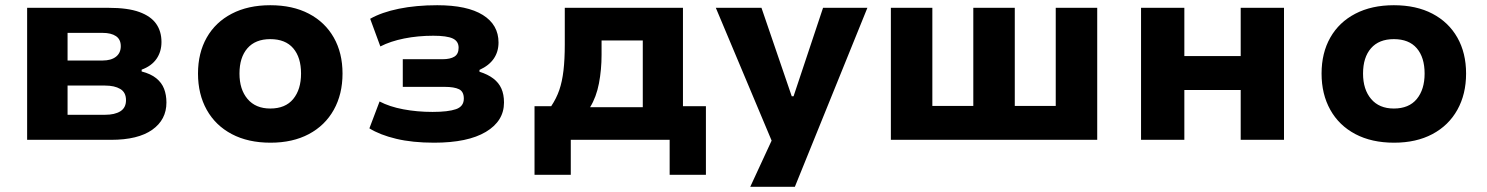

<svg xmlns="http://www.w3.org/2000/svg" viewBox="-20 -536 5700 736"><path d="M84 0V-506H397Q470 -506 514 -490Q558 -474 578.5 -445Q599 -416 599 -375Q599 -338 580 -310.5Q561 -283 523 -269V-262Q558 -253 579 -236Q600 -219 609 -195.5Q618 -172 618 -143Q618 -77 563.5 -38.5Q509 0 406 0ZM239 -96H383Q420 -96 441.5 -109.5Q463 -123 463 -152Q463 -182 441 -195Q419 -208 383 -208H239ZM239 -304H373Q406 -304 424.5 -318.5Q443 -333 443 -359Q443 -385 424.5 -397.5Q406 -410 373 -410H239Z M1017 11Q931 11 868.5 -22Q806 -55 772.5 -115Q739 -175 739 -254Q739 -333 772.5 -392Q806 -451 868.5 -483.5Q931 -516 1016 -516Q1102 -516 1164 -483.5Q1226 -451 1259.5 -392Q1293 -333 1293 -254Q1293 -175 1259.5 -115Q1226 -55 1164 -22Q1102 11 1017 11ZM1016 -120Q1074 -120 1104 -156.5Q1134 -193 1134 -254Q1134 -316 1104 -351Q1074 -386 1016 -386Q959 -386 928.5 -351Q898 -316 898 -254Q898 -193 929 -156.5Q960 -120 1016 -120Z M1644 11Q1561 11 1498.5 -4Q1436 -19 1396 -44L1435 -147Q1473 -127 1526 -117Q1579 -107 1638 -107Q1698 -107 1728 -117.5Q1758 -128 1758 -158Q1758 -185 1739.5 -194Q1721 -203 1685 -203H1524V-309H1676Q1706 -309 1722 -319Q1738 -329 1738 -353Q1738 -378 1715.5 -388.5Q1693 -399 1641 -399Q1582 -399 1529.5 -388.5Q1477 -378 1438 -358L1399 -464Q1443 -489 1509 -502.5Q1575 -516 1656 -516Q1771 -516 1831 -478.5Q1891 -441 1891 -373Q1891 -338 1873 -311.5Q1855 -285 1818 -268V-261Q1850 -251 1871 -235Q1892 -219 1902 -196.5Q1912 -174 1912 -143Q1912 -72 1842.5 -30.5Q1773 11 1644 11Z M2029 134V-129H2093Q2113 -159 2124 -191Q2135 -223 2140 -265.5Q2145 -308 2145 -366V-506H2598V-129H2686V134H2547V0H2168V134ZM2242 -125H2444V-381H2286V-326Q2286 -269 2276 -216.5Q2266 -164 2242 -125Z M2856 180 2961 -47V58L2724 -506H2899L3015 -167H3022L3135 -506H3305L3027 180Z M3395 0V-506H3554V-130H3711V-506H3870V-130H4027V-506H4186V0Z M4354 0V-506H4520V-321H4736V-506H4902V0H4736V-191H4520V0Z M5324 11Q5238 11 5175.5 -22Q5113 -55 5079.5 -115Q5046 -175 5046 -254Q5046 -333 5079.5 -392Q5113 -451 5175.5 -483.5Q5238 -516 5323 -516Q5409 -516 5471 -483.5Q5533 -451 5566.5 -392Q5600 -333 5600 -254Q5600 -175 5566.5 -115Q5533 -55 5471 -22Q5409 11 5324 11ZM5323 -120Q5381 -120 5411 -156.5Q5441 -193 5441 -254Q5441 -316 5411 -351Q5381 -386 5323 -386Q5266 -386 5235.5 -351Q5205 -316 5205 -254Q5205 -193 5236 -156.5Q5267 -120 5323 -120Z"/></svg>

Font: Nunito Sans 6pt ExtraBold
Style: Regular
Weight: 800
Version: Version 3.101;gftools[0.9.27]